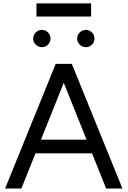

<svg xmlns="http://www.w3.org/2000/svg" viewBox="-20 -1092 739 1112"><path d="M305.4 -722H396L689.2 0H594.8ZM302.6 -722H393.2L103.8 0H9.4ZM148.4 -283.2H551.2V-204H148.4ZM426.8 -868.6Q426.8 -889 441.9 -904Q456.9 -919 477.4 -919Q497.8 -919 512.5 -904Q527.2 -889 527.2 -868.6Q527.2 -848.2 512.5 -833.5Q497.8 -818.8 477.4 -818.8Q457 -818.8 441.9 -833.5Q426.8 -848.2 426.8 -868.6ZM172.2 -868.6Q172.2 -889 187.2 -904Q202.2 -919 222.8 -919Q243.5 -919 258 -904.1Q272.6 -889.2 272.6 -868.6Q272.6 -848.8 258 -833.8Q243.5 -818.8 222.8 -818.8Q202.2 -818.8 187.2 -833.4Q172.2 -848 172.2 -868.6ZM191.2 -1072.4H507.6V-996.4H191.2Z"/></svg>

Font: 寒蝉端黑体 Light
Style: Regular
Weight: 300
Designer: ChillDuanSans {Warren2060}; 
Source Han Sans {Ryoko NISHIZUKA 西塚涼子 (kana, bopomofo & ideographs); Paul D. Hunt (Latin, G
Foundry: ChillType&Adobe
Version: Version 1.300;Glyphs 3.3 (3306)